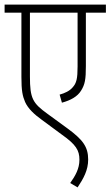

<svg xmlns="http://www.w3.org/2000/svg" viewBox="-20 -642 480 834"><path d="M440 -587V-622H0V-587H73V-308C73 -247 78 -225 89 -199C102 -170 129 -145 161 -122L249 -57C310 -14 325 11 325 52C325 91 307 122 285 153L317 172C343 133 363 97 363 51C363 -5 339 -36 272 -85L187 -147C122 -194 110 -214 110 -310V-587H317V-353C317 -300 312 -281 296 -263C283 -247 261 -237 239 -231L249 -196C286 -206 316 -222 332 -248C349 -275 353 -297 353 -355V-587Z"/></svg>

Font: Noto Sans Devanagari UI Condensed ExtraLight
Style: Regular
Weight: 200
Width: 3
Designer: Jelle Bosma - Monotype Design Team
Foundry: Monotype Imaging Inc.
Version: Version 2.004